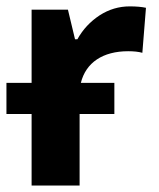

<svg xmlns="http://www.w3.org/2000/svg" viewBox="-20 -576 494 596"><path d="M382.8 -556.2C349.1 -556.2 317.9 -546.9 289.1 -528.3C260.3 -509.3 237.3 -484.9 220.2 -454.1H212.9L190.9 -545.9H78.1V-318.8H0V-222.2H78.1V0H227.1V-222.2H335V-318.8H231C246.6 -381.8 299.3 -417 377.9 -417C395 -417 409.7 -415.5 421.9 -412.1L433.1 -551.8C419.9 -554.7 402.8 -556.2 382.8 -556.2Z"/></svg>

Font: Noto Reveo Sans
Style: Bold
Weight: 700
Designer: Monotype Design team
Foundry: Monotype Imaging Inc.
Version: Version 1.04